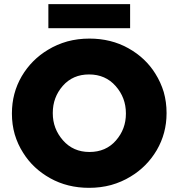

<svg xmlns="http://www.w3.org/2000/svg" viewBox="-20 -902 871 936"><path d="M215.8 -764.6Q315.4 -764.6 614.3 -764.6Q614.3 -793.9 614.3 -881.8Q514.6 -881.8 215.8 -881.8Q215.8 -852.5 215.8 -764.6ZM414.1 13.7Q470.7 13.7 521.5 0Q573.2 -14.6 616.2 -41Q696.3 -88.9 744.1 -169.9Q792 -252 792 -349.6Q792 -350.6 792 -351.6Q792 -404.3 778.3 -453.1Q763.7 -501 737.3 -543Q689.5 -620.1 605.5 -667Q521.5 -713.9 416 -713.9Q359.4 -713.9 308.6 -700.2Q256.8 -685.5 213.9 -659.2Q133.8 -611.3 85.9 -530.3Q38.1 -448.2 38.1 -349.6Q38.1 -349.6 38.1 -347.7Q38.1 -294.9 51.8 -247.1Q66.4 -198.2 92.8 -157.2Q140.6 -80.1 224.6 -33.2Q308.6 13.7 414.1 13.7ZM416 -161.1Q336.9 -161.1 287.1 -217.8Q237.3 -274.4 237.3 -349.6Q237.3 -350.6 237.3 -351.6Q237.3 -427.7 286.1 -483.4Q335 -539.1 414.1 -539.1Q494.1 -539.1 543.9 -482.4Q593.8 -425.8 593.8 -349.6Q593.8 -349.6 593.8 -347.7Q593.8 -272.5 544.9 -216.8Q496.1 -161.1 416 -161.1Z"/></svg>

Font: Big-Shock
Style: Black
Weight: 400